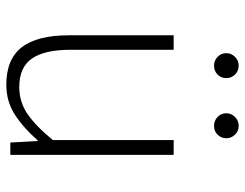

<svg xmlns="http://www.w3.org/2000/svg" viewBox="-106 -676 794 623"><g transform="rotate(90 291.5 -364.0)"><path d="M254 13Q172 13 133 -37Q94 -87 94 -190V-530H141V-196Q141 -111 169.5 -70Q198 -29 262 -29Q310 -29 349 -55.5Q388 -82 434 -138V-530H482V0H442L437 -89H435Q395 -43 352 -15Q309 13 254 13ZM192 -661Q176 -661 164 -672.5Q152 -684 152 -701Q152 -717 164 -729Q176 -741 192 -741Q210 -741 221.5 -729Q233 -717 233 -701Q233 -684 221.5 -672.5Q210 -661 192 -661ZM388 -661Q371 -661 359 -672.5Q347 -684 347 -701Q347 -717 359 -729Q371 -741 388 -741Q405 -741 416.5 -729Q428 -717 428 -701Q428 -684 416.5 -672.5Q405 -661 388 -661Z"/></g></svg>

Font: Noto Sans KR Thin ExtraLight
Style: Regular
Weight: 250
Version: Version 2.004-H2;hotconv 1.0.118;makeotfexe 2.5.65603